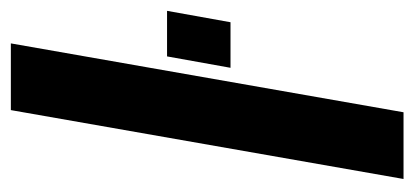

<svg xmlns="http://www.w3.org/2000/svg" viewBox="-225 -539 764 354"><g transform="rotate(-90 157.0 -362.0)"><path d="M4 0 131 -724H254L127 0ZM209 -319 230 -436H314L293 -319Z"/></g></svg>

Font: Archivo Condensed
Style: Bold Italic
Weight: 700
Width: 3
Italic angle: -10°
Designer: Hector Gatti
Foundry: Omnibus-Type
Version: Version 2.001